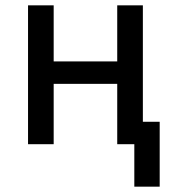

<svg xmlns="http://www.w3.org/2000/svg" viewBox="-20 -540 640 719"><path d="M483 159V0H419V-226H181V0H85V-520H181V-310H419V-520H515V-84H578V159Z"/></svg>

Font: Zed Mono Medium Extended
Style: Regular
Weight: 500
Width: 7
Monospace: yes
Designer: Belleve Invis
Foundry: Belleve Invis
Version: Version 1.0.0; ttfautohint (v1.8.4)